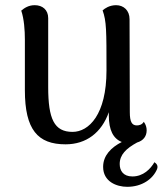

<svg xmlns="http://www.w3.org/2000/svg" viewBox="-20 -543 628 741"><path d="M576 83C561 109 533 138 491 138C455 138 442 115 442 90C442 54 467 30 509 7C533 0 546 -17 546 -40C546 -51 543 -62 535 -73C528 -61 516 -59 508 -59C489 -59 481 -73 481 -110L480 -469C480 -503 457 -523 428 -523C402 -523 384 -510 376 -503C391 -461 391 -426 391 -271C391 -101 323 -34 260 -34C189 -34 166 -84 166 -207V-473C166 -505 144 -523 114 -523C90 -523 74 -512 62 -502C73 -470 76 -425 76 -391V-195C76 -42 126 14 233 14C313 14 372 -31 400 -110V-97C400 -41 417 -8 450 5C409 26 378 57 378 101C378 158 430 178 471 178C528 178 570 148 586 110C591 97 585 89 576 83Z"/></svg>

Font: Arima Koshi Medium
Style: Regular
Weight: 500
Designer: Joana Correia and Natanael Gama
Foundry: NDISCOVER
Version: Version 1.019;PS 001.019;hotconv 1.0.88;makeotf.lib2.5.64775